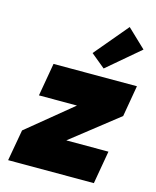

<svg xmlns="http://www.w3.org/2000/svg" viewBox="-126 -948 839 1034"><g transform="rotate(15 293.5 -431.0)"><path d="M295 -184H530L498 0H20L51 -174L302 -380H90L122 -564H587L557 -390ZM389 -610 310 -675 467 -862 570 -764Z"/></g></svg>

Font: Fz Poppins Black
Style: Italic
Weight: 900
Italic angle: -10°
Designer: Ninad Kale (Devanagari), Jonny Pinhorn (Latin)
Foundry: Indian Type Foundry
Version: Vit hóa bi Vntype.Com & FontZin.Com